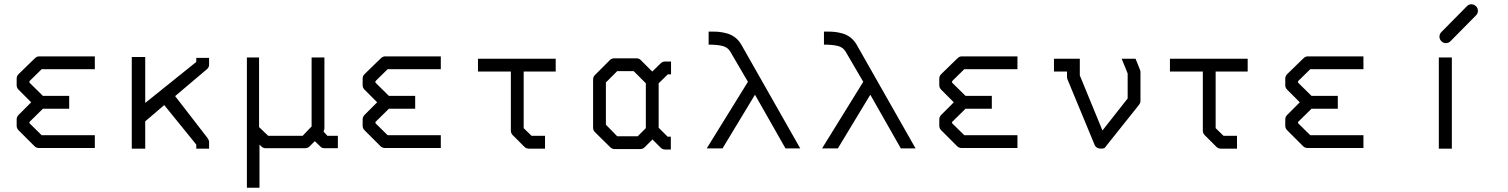

<svg xmlns="http://www.w3.org/2000/svg" viewBox="-20 -745 7060 899"><path d="M424 -52H162Q150 -52 141 -61L67 -135Q58 -144 58 -156V-186Q58 -198 67 -207L126 -266L67 -325Q58 -334 58 -346V-377Q58 -389 67 -398L141 -470Q152 -481 162 -481H424V-421H175L118 -365V-358L181 -296H304V-236H181L118 -174V-168L175 -112H424Z M660 -177V-49H597V-478H660V-263L899 -455V-474H959V-443Q959 -429.5 950 -422L800 -295L950 -101Q959 -88.5 959 -80V-49H899V-68L749 -253Z M1136 -476H1193V-150L1236 -109H1397L1439 -153V-476H1499V-141Q1499 -139 1495 -129L1513 -109H1562V-51H1501Q1486 -51 1480 -59L1454 -84L1430 -60Q1421 -51 1409 -51H1224Q1212 -51 1204 -59L1195 -68V134H1136Z M2044 -52H1782Q1770 -52 1761 -61L1687 -135Q1678 -144 1678 -156V-186Q1678 -198 1687 -207L1746 -266L1687 -325Q1678 -334 1678 -346V-377Q1678 -389 1687 -398L1761 -470Q1772 -481 1782 -481H2044V-421H1795L1738 -365V-358L1801 -296H1924V-236H1801L1738 -174V-168L1795 -112H2044Z M2218 -410V-470H2582V-410H2432V-145L2469 -109H2532V-49H2456Q2444 -49 2435 -58L2381 -112Q2372 -121 2372 -133V-410Z M3064 -147 3106 -105H3121V-45H3094Q3082 -45 3073 -54L3035 -92L2999 -56Q2990 -47 2978 -47H2858Q2846 -47 2837 -56L2765 -127Q2757 -135 2757 -148V-372Q2757 -385 2765 -393L2836 -464Q2844 -472 2857 -472H2959Q2972 -472 2980 -464L3034 -410L3073 -448Q3082 -457 3094 -457H3122V-397H3107L3064 -355ZM3004 -145V-355L2947 -412H2870L2817 -359V-161L2870 -107H2966Z M3298 -536V-597H3316Q3334.5 -597 3349 -595.5Q3363.5 -594 3384 -588.5Q3404.5 -583 3421.8 -569.8Q3439 -556.5 3451 -536L3727 -50H3658L3515 -301.5L3363 -50H3289L3482 -362L3399 -504Q3387 -524 3362 -530Q3337 -536 3298 -536Z M3838 -536V-597H3856Q3874.5 -597 3889 -595.5Q3903.5 -594 3924 -588.5Q3944.5 -583 3961.8 -569.8Q3979 -556.5 3991 -536L4267 -50H4198L4055 -301.5L3903 -50H3829L4022 -362L3939 -504Q3927 -524 3902 -530Q3877 -536 3838 -536Z M4744 -52H4482Q4470 -52 4461 -61L4387 -135Q4378 -144 4378 -156V-186Q4378 -198 4387 -207L4446 -266L4387 -325Q4378 -334 4378 -346V-377Q4378 -389 4387 -398L4461 -470Q4472 -481 4482 -481H4744V-421H4495L4438 -365V-358L4501 -296H4624V-236H4501L4438 -174V-168L4495 -112H4744Z M5297 -470 5318 -418Q5320 -412 5320 -407V-273Q5320 -263 5313 -254L5152 -52Q5144.5 -49 5136 -49Q5113.5 -49 5106 -65L4978 -374Q4976 -380 4976 -386V-410H4915V-470H5036V-392L5142 -134L5260 -284V-401L5232 -470Z M5458 -410V-470H5822V-410H5672V-145L5709 -109H5772V-49H5696Q5684 -49 5675 -58L5621 -112Q5612 -121 5612 -133V-410Z M6364 -52H6102Q6090 -52 6081 -61L6007 -135Q5998 -144 5998 -156V-186Q5998 -198 6007 -207L6066 -266L6007 -325Q5998 -334 5998 -346V-377Q5998 -389 6007 -398L6081 -470Q6092 -481 6102 -481H6364V-421H6115L6058 -365V-358L6121 -296H6244V-236H6121L6058 -174V-168L6115 -112H6364Z M6720 -573Q6720 -586 6729 -595L6848.5 -716Q6857 -725 6869 -725Q6882 -725 6891 -716Q6900 -707 6900 -694Q6900 -682 6891 -673L6771.5 -552Q6763 -543 6750 -543Q6738 -543 6729 -552Q6720 -561 6720 -573ZM6717 -476H6778V-49H6717Z"/></svg>

Font: IBM 3270
Style: Regular
Weight: 400
Monospace: yes
Version: Version 2.3.1